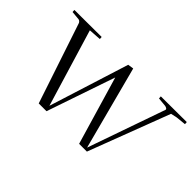

<svg xmlns="http://www.w3.org/2000/svg" viewBox="-73 -775 1049 1049"><g transform="rotate(45 452.0 -250.0)"><path d="M570.8 0 454.1 -396 318.8 0H258.8L103 -466.8Q96.7 -477.5 87.9 -479L36.1 -483.9Q35.2 -489.7 35.2 -499L245.1 -500Q245.1 -499 245.6 -492.2Q246.1 -485.4 246.1 -484.9L173.8 -480L309.1 -32.2L455.1 -495.1L488.8 -500L616.2 -16.1L772.9 -463.9Q775.4 -469.7 769.3 -473.9Q763.2 -478 755.9 -479L704.1 -483.9Q703.1 -489.7 703.1 -499L902.8 -500Q902.8 -499 903.3 -492.2Q903.8 -485.4 903.8 -484.9L846.2 -479L810.1 -471.2L630.9 0Z"/></g></svg>

Font: Antic Didone
Style: Regular
Weight: 400
Designer: Santiago Orozco
Foundry: Santiago Orozco
Version: Version 2.000